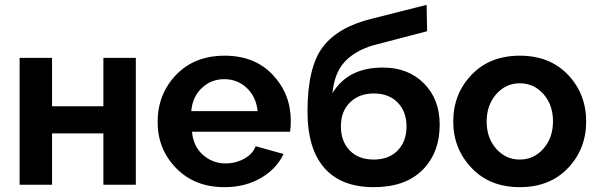

<svg xmlns="http://www.w3.org/2000/svg" viewBox="-20 -763 2470 793"><path d="M61 0V-524H195V-324H407V-524H541V0H407V-212H195V0Z M907 10Q784 10 707.5 -68.5Q631 -147 631 -259Q631 -374 707 -453.5Q783 -533 908 -533Q1032 -533 1106.5 -454Q1181 -375 1181 -264Q1181 -236 1178 -219H773Q778 -159 818 -123.5Q858 -88 912 -88Q953 -88 988.5 -107.5Q1024 -127 1036 -159L1151 -127Q1122 -65 1057 -27.5Q992 10 907 10ZM770 -304H1044Q1038 -363 999.5 -399.5Q961 -436 906 -436Q852 -436 813.5 -399.5Q775 -363 770 -304Z M1524 10Q1389 10 1319.5 -69.5Q1250 -149 1250 -302Q1250 -485 1313 -568.5Q1376 -652 1517 -686L1742 -743L1744 -634L1522 -576Q1445 -553 1403 -507Q1361 -461 1353 -378Q1417 -484 1561 -484Q1666 -484 1731 -418.5Q1796 -353 1796 -248Q1796 -132 1725 -61Q1654 10 1524 10ZM1524 -104Q1586 -104 1622.5 -141.5Q1659 -179 1659 -241Q1659 -302 1622.5 -339.5Q1586 -377 1524 -377Q1464 -377 1426 -340.5Q1388 -304 1388 -241Q1388 -179 1424.5 -141.5Q1461 -104 1524 -104Z M1852 -261Q1852 -375 1927.5 -454Q2003 -533 2127 -533Q2251 -533 2326 -454Q2401 -375 2401 -261Q2401 -148 2326 -69Q2251 10 2127 10Q2003 10 1927.5 -69.5Q1852 -149 1852 -261ZM2029.5 -148.5Q2069 -104 2127 -104Q2185 -104 2224.5 -149Q2264 -194 2264 -262Q2264 -330 2224.5 -374.5Q2185 -419 2127 -419Q2069 -419 2029.5 -374Q1990 -329 1990 -261Q1990 -193 2029.5 -148.5Z"/></svg>

Font: Raleway-v4020
Style: Bold
Weight: 700
Designer: Matt McInerney, Pablo Impallari, Rodrigo Fuenzalida
Foundry: Matt McInerney, Pablo Impallari, Rodrigo Fuenzalida
Version: Version 4.020;PS 004.020;hotconv 1.0.88;makeotf.lib2.5.64775